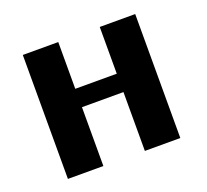

<svg xmlns="http://www.w3.org/2000/svg" viewBox="-89 -579 740 687"><g transform="rotate(-20 280.5 -236.0)"><path d="M60 0V-472H195V-294H353V-472H488V0H353V-224H195V0Z"/></g></svg>

Font: Coval
Style: Black
Weight: 1000
Foundry: Context Ltd
Version: Version 001.000